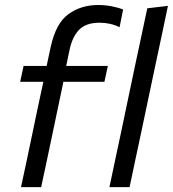

<svg xmlns="http://www.w3.org/2000/svg" viewBox="-20 -766 708 786"><path d="M66 0Q78 -55.5 88.8 -106.2Q99.5 -157 112.5 -219L123 -269.5Q131 -307.5 139.5 -347.8Q148 -388 157.5 -431H62.5L76.5 -496H171Q175 -515 179 -534.2Q183 -553.5 187.5 -573.5Q208.5 -670.5 260 -708Q311.5 -745.5 382 -745.5Q410.5 -745.5 437.5 -740.2Q464.5 -735 484 -727L469.5 -654.5Q432.5 -673 387.5 -673Q332.5 -673 304.5 -644.8Q276.5 -616.5 265 -563Q261.5 -547 257.2 -526Q253 -505 251 -496H421.5L407.5 -431H239.5L195 -219Q182 -157 171.2 -106Q160.5 -55 148.5 0ZM428 0Q439.5 -55 450.5 -106.5Q461.5 -158 474.5 -219L532 -493Q545.5 -555.5 558 -615Q570.5 -674.5 583 -732L667.5 -742Q655 -681.5 642 -620.5Q629 -559.5 615 -494L557 -219Q543.5 -156.5 532.8 -105.8Q522 -55 510.5 0Z"/></svg>

Font: Commissioner
Style: Italic
Weight: 400
Italic angle: -12°
Designer: Kostas Bartsokas
Foundry: Kostas Bartsokas
Version: Version 1.000; ttfautohint (v1.8.3)